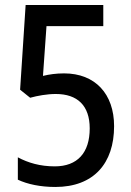

<svg xmlns="http://www.w3.org/2000/svg" viewBox="-20 -734 520 764"><path d="M235 -442C203 -442 176 -438 151 -432L165 -630H391V-714H82L60 -377L100 -345C129 -353 167 -360 202 -360C288 -360 337 -314 337 -223C337 -126 288 -72 198 -72C140 -72 92 -86 51 -108V-19C89 -1 141 10 200 10C353 10 434 -84 434 -232C434 -360 359 -442 235 -442Z"/></svg>

Font: Noto Sans Sinhala UI Condensed Medium
Style: Regular
Weight: 500
Width: 3
Designer: Jelle Bosma - Monotype Design Team
Foundry: Monotype Imaging Inc.
Version: Version 2.006